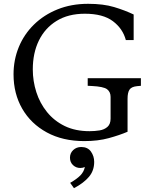

<svg xmlns="http://www.w3.org/2000/svg" viewBox="-20 -730 799 1007"><path d="M442 -710Q522 -710 578.5 -693Q635 -676 681 -654V-520H640Q624 -580 572 -619Q520 -658 425 -658Q338 -658 277 -620.5Q216 -583 184 -517.5Q152 -452 152 -366Q152 -305 170.5 -247Q189 -189 226.5 -142.5Q264 -96 319.5 -69Q375 -42 450 -42Q477 -42 502 -46Q527 -50 543.5 -64.5Q560 -79 560 -108V-222Q560 -248 541.5 -262Q523 -276 461 -279L440 -280V-320H719V-280L698 -278Q669 -275 659 -259.5Q649 -244 649 -212V-39Q607 -21 550.5 -5.5Q494 10 422 10Q309 10 225.5 -35.5Q142 -81 96.5 -160Q51 -239 51 -340Q51 -416 78.5 -483Q106 -550 158 -601Q210 -652 282 -681Q354 -710 442 -710ZM368 257 348 229Q383 209 401.5 190Q420 171 425 146Q414 151 401 151Q379 151 363 136Q347 121 347 97Q347 73 364 57Q381 41 406 41Q440 41 457 65Q474 89 474 119Q474 165 446.5 197.5Q419 230 368 257Z"/></svg>

Font: Hedvig Letters Serif 12pt
Style: Regular
Weight: 400
Designer: Alexander Örn & Tor Weibull
Foundry: Kanon Foundry
Version: Version 1.000; ttfautohint (v1.8.4.7-5d5b)